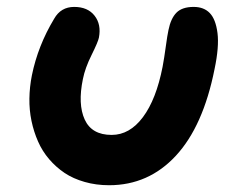

<svg xmlns="http://www.w3.org/2000/svg" viewBox="-20 -569 676 561"><path d="M298.8 -27.8Q260.7 -27.8 227.3 -37.4Q193.8 -46.9 168.7 -63.7Q143.6 -80.6 123.5 -104Q103.5 -127.4 91.1 -155.8Q78.6 -184.1 72 -215.8Q65.4 -247.6 65.9 -281.2Q66.4 -314.9 73.2 -349.1Q90.8 -435.5 138.2 -514.2Q157.7 -548.8 196.8 -548.8Q236.3 -548.8 256.3 -523.2Q276.4 -497.6 269 -459Q266.6 -446.8 247.6 -408.4Q228.5 -370.1 222.2 -337.9Q207 -264.6 227.5 -219.7Q248 -174.8 306.2 -174.8Q358.9 -174.8 397.7 -226.8Q436.5 -278.8 455.1 -374Q460 -400.4 464.4 -432.9Q468.8 -465.3 472.2 -481Q479 -515.1 495.6 -532Q512.2 -548.8 545.9 -548.8Q575.7 -548.8 593 -530.8Q610.4 -512.7 615.5 -472.4Q620.6 -432.1 606.9 -367.2Q573.7 -200.2 493.9 -114Q414.1 -27.8 298.8 -27.8Z"/></svg>

Font: Shantell Sans Bouncy
Style: Bold Italic
Weight: 700
Italic angle: -11.31°
Designer: Stephen Nixon, Anya Danilova, Shantell Martin
Foundry: Arrow Type
Version: Version 1.006;[9816181b4]